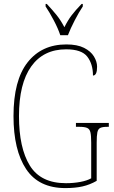

<svg xmlns="http://www.w3.org/2000/svg" viewBox="-20 -951 583 981"><path d="M314 10Q178 10 113.5 -87Q49 -184 49 -358Q49 -541 121 -632.5Q193 -724 319 -724Q375 -724 409.5 -706.5Q444 -689 460 -662.5Q476 -636 476 -610Q476 -565 455 -565Q455 -624 426 -661.5Q397 -699 318 -699Q202 -699 139.5 -611.5Q77 -524 77 -358Q77 -195 132.5 -105Q188 -15 317 -15Q356 -15 390.5 -21.5Q425 -28 446 -40V-222Q446 -258 442 -275Q438 -292 425 -297.5Q412 -303 386 -303H368V-323H536V-303H528Q504 -303 492.5 -297.5Q481 -292 477.5 -275Q474 -258 474 -222V-27Q439 -7 401.5 1.5Q364 10 314 10ZM288 -771Q277 -805 254.5 -847.5Q232 -890 213 -918V-931H219Q249 -899 269.5 -873.5Q290 -848 309 -812Q327 -848 346.5 -873.5Q366 -899 397 -931H403V-918Q384 -890 362 -847.5Q340 -805 327 -771Z"/></svg>

Font: Noto Serif Condensed Thin
Style: Regular
Weight: 100
Width: 3
Designer: Monotype Design Team
Foundry: Monotype Imaging Inc.
Version: Version 2.013; ttfautohint (v1.8.4.7-5d5b)